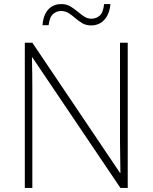

<svg xmlns="http://www.w3.org/2000/svg" viewBox="-20 -975 751 944"><path d="M608 -51H572L139 -693H137Q138 -652 138.5 -613.5Q139 -575 139 -532V-51H102V-765H139L570 -125H572Q572 -159 571 -202Q570 -245 570 -282V-765H608ZM189 -851Q193 -902 217.5 -928.5Q242 -955 282 -955Q306 -955 325 -944Q344 -933 360.5 -919Q377 -905 393.5 -894Q410 -883 429 -883Q452 -883 469.5 -897.5Q487 -912 492 -955H523Q518 -904 492.5 -877Q467 -850 428 -850Q403 -850 384.5 -861Q366 -872 350 -886Q334 -900 317.5 -910.5Q301 -921 280 -921Q259 -921 241.5 -906.5Q224 -892 219 -851Z"/></svg>

Font: Noto Sans Tamil UI ExtraLight
Style: Regular
Weight: 200
Designer: Jelle Bosma - Monotype Design Team
Foundry: Monotype Imaging Inc.
Version: Version 2.004; ttfautohint (v1.8.4.7-5d5b)